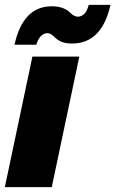

<svg xmlns="http://www.w3.org/2000/svg" viewBox="-21 -774 477 794"><path d="M-1 0 113 -540H307L193 0ZM277 -594Q252 -594 235 -600.5Q218 -607 203 -622Q188 -637 175 -637Q163 -637 150.5 -627Q138 -617 129 -589H39Q74 -748 193 -748Q217 -748 236.5 -741.5Q256 -735 271 -720Q286 -705 301 -705Q314 -705 326 -715Q338 -725 346 -754H436Q400 -594 277 -594Z"/></svg>

Font: Geist Black
Style: Italic
Weight: 900
Italic angle: -12°
Designer: Basement.studio, Andrés Briganti, Mateo Zaragoza
Foundry: Basement.studio, Vercel, Andrés Briganti, Guido Ferreyra, Mateo Zaragoza
Version: Version 1.500; ttfautohint (v1.8.4.7-5d5b)